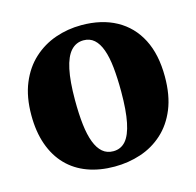

<svg xmlns="http://www.w3.org/2000/svg" viewBox="-88 -649 768 752"><g transform="rotate(-15 296.0 -273.5)"><path d="M24 -267.5Q24 -342 46.8 -396.8Q69.5 -451.5 108.8 -487.2Q148 -523 198.2 -540.5Q248.5 -558 304 -558Q386 -558 445.2 -525.5Q504.5 -493 536.5 -431Q568.5 -369 568.5 -279Q568.5 -203 546 -148.2Q523.5 -93.5 484.2 -58Q445 -22.5 394.5 -5.8Q344 11 288 11Q227.5 11 178.8 -7Q130 -25 95.5 -60.5Q61 -96 42.5 -148.2Q24 -200.5 24 -267.5ZM298.5 -48.5Q329 -48.5 348.8 -71.2Q368.5 -94 378.2 -142Q388 -190 388 -265.5Q388 -321.5 383.5 -364.8Q379 -408 368.2 -437.8Q357.5 -467.5 340 -483Q322.5 -498.5 297 -498.5Q266.5 -498.5 245.8 -475.8Q225 -453 214.8 -405Q204.5 -357 204.5 -281Q204.5 -224.5 209.5 -181.2Q214.5 -138 225.8 -108.5Q237 -79 254.8 -63.8Q272.5 -48.5 298.5 -48.5Z"/></g></svg>

Font: Merriweather 48pt Black
Style: Regular
Weight: 900
Version: Version 2.100